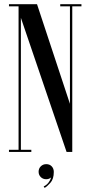

<svg xmlns="http://www.w3.org/2000/svg" viewBox="-20 -720 426 910"><path d="M22.5 0V-10H68V-690H22.5V-700H155.5L311.5 -228V-690H265.5V-700H366V-690H322.5V0H295.5L79 -635.5V-10H128.5V0ZM191.5 170.5 187 163.5Q200.5 157.5 209.8 145.5Q219 133.5 222.5 121Q212 129.5 199 129.5Q183.5 129.5 173.2 119.2Q163 109 163 94Q163 78.5 173.5 68.2Q184 58 199 58Q215.5 58 225.2 68.5Q235 79 235 95Q235 128.5 218.8 146.5Q202.5 164.5 191.5 170.5Z"/></svg>

Font: Imbue 100pt Medium
Style: Regular
Weight: 500
Designer: Tyler Finck
Foundry: Etcetera Type Company
Version: Version 1.102; ttfautohint (v1.8.3)